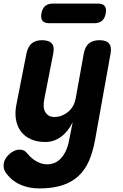

<svg xmlns="http://www.w3.org/2000/svg" viewBox="-67 -785 687 1075"><path d="M320 0 340 -101Q314 -48 274.5 -19Q235 10 187 10Q139 10 104.5 -6Q70 -22 49.5 -50Q29 -78 22.5 -115Q16 -152 24 -195L81 -485Q89 -523 110 -541.5Q131 -560 169 -560Q207 -560 223 -541.5Q239 -523 231 -485L180 -225Q177 -208 177.5 -191Q178 -174 185 -160.5Q192 -147 204.5 -138.5Q217 -130 238 -130Q261 -130 281 -138.5Q301 -147 317 -161Q333 -175 343 -194Q353 -213 357 -235L402 -485Q409 -523 430.5 -541.5Q452 -560 490 -560Q528 -560 543.5 -541.5Q559 -523 552 -485L465 0Q453 65 431.5 115Q410 165 373.5 199.5Q337 234 283 252Q229 270 153 270Q123 270 96 264.5Q69 259 45 248Q21 237 1 220.5Q-19 204 -35 181Q-43 170 -45.5 157Q-48 144 -46 130Q-44 116 -35.5 102.5Q-27 89 -15 78Q-3 67 12 60Q27 53 43 53Q53 53 62.5 56Q72 59 79 67Q89 79 101 91Q113 103 127.5 112.5Q142 122 159.5 128.5Q177 135 197 135Q220 135 239.5 126.5Q259 118 275 100.5Q291 83 302.5 58Q314 33 320 0ZM210 -655Q182 -655 171 -668.5Q160 -682 165 -710Q170 -738 186 -751.5Q202 -765 230 -765H480Q508 -765 519 -751.5Q530 -738 525 -710Q520 -682 504 -668.5Q488 -655 460 -655Z"/></svg>

Font: Maple Mono NL ExtraBold
Style: Italic
Weight: 800
Italic angle: -10°
Monospace: yes
Designer: subframe7536
Version: Version 7.000